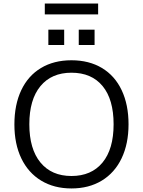

<svg xmlns="http://www.w3.org/2000/svg" viewBox="-20 -1052 804 1080"><path d="M61 -352Q61 -463 99.5 -544.5Q138 -626 210.5 -669.5Q283 -713 382 -713Q481 -713 553.5 -669.5Q626 -626 664.5 -544.5Q703 -463 703 -353Q703 -243 664 -161.5Q625 -80 552.5 -36Q480 8 382 8Q284 8 211.5 -36Q139 -80 100 -161Q61 -242 61 -352ZM619 -353Q619 -493 557 -568Q495 -643 382 -643Q270 -643 207.5 -567.5Q145 -492 145 -353Q145 -214 207.5 -138Q270 -62 382 -62Q494 -62 556.5 -137.5Q619 -213 619 -353ZM252 -885H341V-799H252ZM423 -885H512V-799H423ZM232 -971V-1032H532V-971Z"/></svg>

Font: wassup Sans
Style: Regular
Weight: 400
Version: Version 2.001